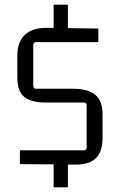

<svg xmlns="http://www.w3.org/2000/svg" viewBox="-20 -719 519 820"><path d="M209 81V-17L65 -18V-77H338Q350 -77 350 -89V-268Q350 -281 338 -281H178Q113 -281 83.5 -305Q54 -329 54 -388V-482Q54 -540 86.5 -570.5Q119 -601 182 -600H209V-699H270V-599L400 -597V-539H134Q122 -539 122 -526V-353Q122 -340 134 -340H292Q356 -340 387 -314Q418 -288 418 -231V-131Q418 -70 388 -42Q358 -14 295 -16H270V81Z"/></svg>

Font: Gemunu Libre Light
Style: Regular
Weight: 300
Designer: Puspanada Ekanayake, Sola Matas, Pathum Egodawatta, Kosala Senevirathne
Foundry: mooniak
Version: Version 1.100